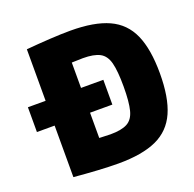

<svg xmlns="http://www.w3.org/2000/svg" viewBox="-131 -875 1030 1019"><g transform="rotate(-20 384.5 -365.0)"><path d="M19 -295V-435H445V-295ZM369 10Q320 10 252 6Q184 2 119 -4V-726Q184 -732 252 -736Q320 -740 369 -740Q504 -740 585 -703Q666 -666 702.5 -583.5Q739 -501 739 -365Q739 -229 702.5 -146.5Q666 -64 585 -27Q504 10 369 10ZM382 -150Q444 -150 477 -167.5Q510 -185 522 -231.5Q534 -278 534 -365Q534 -453 522 -499Q510 -545 477 -562.5Q444 -580 382 -580Q361 -580 325.5 -578.5Q290 -577 229 -572L319 -660V-70L229 -158Q290 -154 325.5 -152Q361 -150 382 -150Z"/></g></svg>

Font: M PLUS 2 Black
Style: Regular
Weight: 900
Designer: Coji Morishita
Foundry: UNDERFOREST DESIGN
Version: Version 1.001